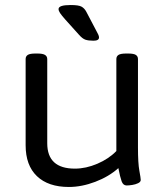

<svg xmlns="http://www.w3.org/2000/svg" viewBox="-20 -738 665 764"><path d="M254 6Q172 6 127 -37Q82 -80 82 -160V-503Q82 -514 90.5 -519.5Q99 -525 121 -525H129Q150 -525 159 -519.5Q168 -514 168 -503V-168Q168 -67 278 -67Q322 -67 367.5 -86.5Q413 -106 443 -137V-503Q443 -514 451.5 -519.5Q460 -525 482 -525H490Q512 -525 520.5 -519.5Q529 -514 529 -503V-151Q529 -89 534.5 -59Q540 -29 540 -22Q540 -14 529.5 -9Q519 -4 506 -2Q493 0 484 0Q470 0 464 -16.5Q458 -33 451 -69Q413 -35 359 -14.5Q305 6 254 6ZM352 -576Q332 -576 320 -580Q308 -584 294 -600L240 -660Q225 -677 219 -686Q213 -695 213 -702Q213 -718 261 -718Q293 -718 304.5 -711.5Q316 -705 323 -692L363 -616Q368 -607 371 -600.5Q374 -594 374 -589Q374 -576 352 -576Z"/></svg>

Font: Asap Semi Expanded
Style: Regular
Weight: 400
Width: 6
Designer: Pablo Cosgaya
Foundry: Omnibus-Type
Version: Version 3.001; ttfautohint (v1.8.4.7-5d5b)